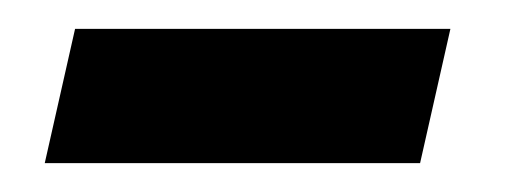

<svg xmlns="http://www.w3.org/2000/svg" viewBox="-20 -339 350 133"><path d="M11 -226H271L292 -319H32Z"/></svg>

Font: Noto Serif SemiBold
Style: Italic
Weight: 600
Italic angle: -12°
Designer: Monotype Design Team
Foundry: Monotype Imaging Inc.
Version: Version 2.014